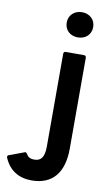

<svg xmlns="http://www.w3.org/2000/svg" viewBox="-266 -833 666 1171"><g transform="rotate(10 67.0 -248.0)"><path d="M144 -624C191 -624 226 -655 226 -702C226 -748 191 -780 144 -780C97 -780 62 -748 62 -702C62 -655 97 -624 144 -624ZM-153 173C-122 247 -62 284 17 284C149 284 214 199 214 53V-510C214 -519 209 -524 200 -524H88C79 -524 74 -519 74 -510V65C74 129 54 156 13 156C-15 156 -28 147 -37 130C-40 125 -44 121 -49 121C-51 121 -53 122 -55 123L-144 156C-151 158 -154 162 -154 167C-154 169 -154 171 -153 173Z"/></g></svg>

Font: LINE Seed JP App_OTF Bold
Style: Regular
Weight: 700
Designer: LINE & Fontrix & Fontworks
Version: Version 1.009